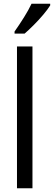

<svg xmlns="http://www.w3.org/2000/svg" viewBox="-20 -1009 289 1029"><path d="M154 0H71V-760H154ZM249 -980Q236 -959 212 -930.5Q188 -902 160.5 -874.5Q133 -847 112 -829H58V-840Q84 -877 108.5 -916Q133 -955 149 -989H249Z"/></svg>

Font: Noto Sans Hebrew Condensed
Style: Regular
Weight: 400
Width: 3
Designer: Monotype Design Team
Foundry: Monotype Imaging Inc.
Version: Version 2.004; ttfautohint (v1.8.4.7-5d5b)